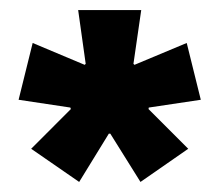

<svg xmlns="http://www.w3.org/2000/svg" viewBox="-20 -659 436 382"><path d="M137.5 -297 42 -363 121 -442 120 -445 17 -460.5 45 -573.5 148.5 -530 150.5 -532 135.5 -639H261L245.5 -532L247.5 -530L351.5 -573.5L379.5 -460.5L276 -445L275.5 -442L354.5 -363L259.5 -297L199.5 -393H196.5Z"/></svg>

Font: Anek Odia
Style: Bold
Weight: 700
Designer: Yesha Goshar & Mahesh Sahu (Odia), Yesha Goshar (Latin)
Foundry: Ek Type
Version: Version 1.003